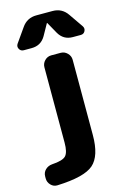

<svg xmlns="http://www.w3.org/2000/svg" viewBox="-172 -832 732 1116"><g transform="rotate(-15 194.5 -274.0)"><path d="M29 219Q6 220 -10.5 203Q-27 186 -27 163V151Q-27 127 -10.5 111Q6 95 30 93Q95 89 114 68.5Q133 48 133 -10V-463Q133 -486 149.5 -503Q166 -520 189 -520H246Q269 -520 286 -503Q303 -486 303 -463V-10Q303 116 247.5 164.5Q192 213 29 219ZM263 -767Q320 -767 352 -720L410 -636Q420 -621 412 -605.5Q404 -590 386 -590H338Q282 -590 254 -639L216 -707Q216 -708 214 -708Q213 -708 213 -707L175 -639Q147 -590 90 -590H43Q25 -590 16.5 -605.5Q8 -621 18 -636L77 -720Q109 -767 166 -767Z"/></g></svg>

Font: Rounded Mplus 1c ExtraBold
Style: Regular
Weight: 800
Version: Version 1.059.20150529